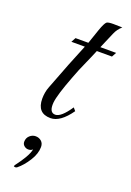

<svg xmlns="http://www.w3.org/2000/svg" viewBox="-147 -553 593 871"><g transform="rotate(20 149.5 -117.5)"><path d="M120 0Q55 0 55 -71Q55 -85 57.5 -100Q60 -115 66 -130Q119 -270 156 -358H91L103 -380H165L189 -450Q202 -487 211 -494Q218 -499 243 -499L286 -498Q266 -481 256 -457L223 -380H299L287 -358H214Q207 -342 200.5 -326Q194 -310 186 -293Q165 -247 150 -206Q132 -159 121.5 -125Q111 -91 109 -71Q105 -22 135 -22Q163 -22 203 -82L215 -68Q167 0 120 0ZM46 264Q44 264 41 263Q38 262 39 261Q39 259 43 253Q63 227 77 203Q91 179 95 160Q87 168 74 168Q63 168 54 160.5Q45 153 45 141Q45 123 57.5 111.5Q70 100 86 100Q102 100 113.5 110Q125 120 125 138Q125 170 103 205Q81 240 55 261Q51 264 46 264Z"/></g></svg>

Font: Carattere
Style: Regular
Weight: 400
Designer: Robert E. Leuschke
Foundry: Robert E. Leuschke
Version: Version 1.010; ttfautohint (v1.8.3)